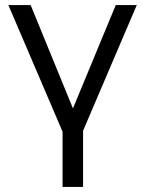

<svg xmlns="http://www.w3.org/2000/svg" viewBox="-20 -522 577 758"><path d="M227 216H308V-6L520 -502H437L268 -94L101 -502H13L227 -2Z"/></svg>

Font: Poppy and Pepper
Style: Regular
Weight: 400
Designer: Thy Ha
Foundry: Thy Ha
Version: Version 0.001;Glyphs 3.2 (3227)